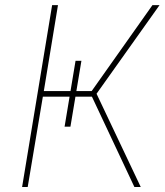

<svg xmlns="http://www.w3.org/2000/svg" viewBox="-20 -748 661 768"><path d="M282.2 -504.9H305.7L261.7 -241.2H238.3ZM68.4 0 188.5 -727.5H211.9L155.3 -383.8H346.7L589.8 -727.5H618.2L366.2 -373L543 0H517.6L347.7 -361.3H151.4L90.8 0Z"/></svg>

Font: Inter Thin
Style: Italic
Weight: 250
Italic angle: -9.3988°
Designer: Rasmus Andersson
Foundry: rsms
Version: Version 4.001;git-66647c0bb